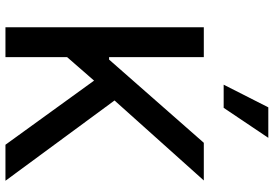

<svg xmlns="http://www.w3.org/2000/svg" viewBox="-170 -834 1004 704"><g transform="rotate(90 332.0 -482.0)"><path d="M79.9 0V-727.3H189.6V-380H198.5L503.6 -727.3H641.7L348.4 -399.9L642.8 0H510.7L275.6 -324.9L189.6 -226.2V0ZM290.5 -800.1 373.6 -963.8H485.4L375.4 -800.1Z"/></g></svg>

Font: InterMG Medium
Style: Regular
Weight: 500
Designer: Rasmus Andersson
Foundry: rsms
Version: Version 3.019;December 26, 2023;FontCreator 15.0.0.2955 64-b